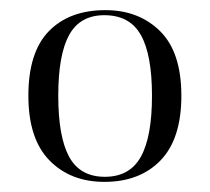

<svg xmlns="http://www.w3.org/2000/svg" viewBox="-20 -739 414 379"><path d="M186 -380Q119 -380 77.5 -422.5Q36 -465 36 -550Q36 -636 76.5 -677.5Q117 -719 188 -719Q254 -719 296 -677.5Q338 -636 338 -550Q338 -465 297 -422.5Q256 -380 186 -380ZM187 -390Q236 -390 258 -429.5Q280 -469 280 -550Q280 -631 258 -670Q236 -709 186 -709Q138 -709 116.5 -670Q95 -631 95 -550Q95 -469 116.5 -429.5Q138 -390 187 -390Z"/></svg>

Font: Noto Serif Display Light
Style: Regular
Weight: 300
Designer: Monotype Design Team
Foundry: Monotype Imaging Inc.
Version: Version 2.009